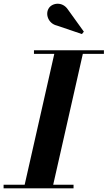

<svg xmlns="http://www.w3.org/2000/svg" viewBox="-62 -1023 585 1043"><path d="M247.5 -884 383 -838 393.5 -851 307.5 -970.5C277 -1017 221.5 -1007 203.5 -979C182 -947 200 -895 247.5 -884ZM-42.5 -19.5V0H337.5V-19.5H227L388 -730.5H502.5V-750H122.5V-730.5H233L72 -19.5Z"/></svg>

Font: Bodoni* 11pt
Style: Bold Italic
Weight: 700
Italic angle: -13°
Version: Version 2.3